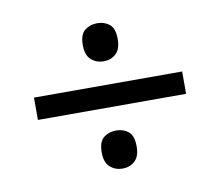

<svg xmlns="http://www.w3.org/2000/svg" viewBox="-59 -652 690 601"><g transform="rotate(-10 286.0 -352.0)"><path d="M285 -462Q262 -462 245.5 -476.5Q229 -491 229 -523Q229 -557 245.5 -570Q262 -583 285 -583Q308 -583 324 -570Q340 -557 340 -523Q340 -491 324 -476.5Q308 -462 285 -462ZM50 -317V-388H521V-317ZM285 -121Q262 -121 245.5 -135.5Q229 -150 229 -182Q229 -216 245.5 -229Q262 -242 285 -242Q308 -242 324 -229Q340 -216 340 -182Q340 -150 324 -135.5Q308 -121 285 -121Z"/></g></svg>

Font: Noto Sans Medefaidrin
Style: Regular
Weight: 400
Designer: Dalton Maag Ltd
Foundry: Dalton Maag Ltd
Version: Version 1.002; ttfautohint (v1.8.4.7-5d5b)